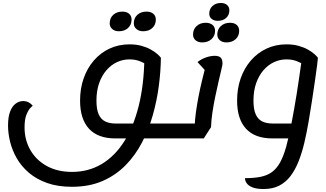

<svg xmlns="http://www.w3.org/2000/svg" viewBox="-20 -905 2191 1290"><path d="M893 25 957 -75H1166L1150 25ZM463 350Q368 350 296.5 324.5Q225 299 174.5 256Q124 213 93 159Q62 105 48 48Q34 -9 34 -62Q34 -119 48 -155.5Q62 -192 85.5 -209Q109 -226 136 -226Q155 -226 169 -219Q183 -212 191 -204Q199 -196 200 -194Q197 -193 183.5 -179Q170 -165 157.5 -134Q145 -103 145 -49Q145 36 184.5 104Q224 172 295.5 211Q367 250 464 250Q574 250 662.5 197.5Q751 145 814 46Q877 -53 912 -193.5Q947 -334 950 -510L965 -472Q952 -480 921.5 -493Q891 -506 849 -506Q806 -506 766 -487.5Q726 -469 695 -433Q664 -397 646 -346Q628 -295 628 -229Q628 -171 643 -137Q658 -103 687 -89Q716 -75 757 -75H907V25H755Q638 25 578 -40Q518 -105 518 -229Q518 -310 542 -378.5Q566 -447 610.5 -498.5Q655 -550 716 -578.5Q777 -607 850 -607Q895 -607 931 -597Q967 -587 993.5 -572Q1020 -557 1037 -542Q1054 -527 1061 -517Q1060 -426 1047 -327Q1034 -228 1006.5 -131Q979 -34 934 52.5Q889 139 823 206Q757 273 668 311.5Q579 350 463 350ZM1150 25 1167 -75Q1178 -75 1180 -62Q1182 -49 1178 -25Q1174 -3 1167.5 11Q1161 25 1150 25ZM942 -695Q914 -695 896.5 -710Q879 -725 879 -748Q879 -784 903 -805.5Q927 -827 964 -827Q993 -827 1010 -812.5Q1027 -798 1027 -773Q1027 -739 1003.5 -717Q980 -695 942 -695ZM779 -695Q751 -695 734 -710Q717 -725 717 -748Q717 -784 741 -805.5Q765 -827 802 -827Q831 -827 847.5 -812.5Q864 -798 864 -773Q864 -739 840.5 -717Q817 -695 779 -695Z M1151 25 1167 -75H1310L1288 -55Q1289 -99 1296.5 -152.5Q1304 -206 1314.5 -259.5Q1325 -313 1336 -358.5Q1347 -404 1354.5 -433Q1362 -462 1363 -466L1369 -420L1307 -488Q1332 -508 1363.5 -519Q1395 -530 1423 -530Q1450 -530 1462.5 -518Q1475 -506 1475 -477Q1475 -470 1467.5 -438.5Q1460 -407 1449 -359.5Q1438 -312 1426.5 -257Q1415 -202 1407 -148Q1399 -94 1398 -51L1349 25ZM1151 25Q1140 25 1137.5 12Q1135 -1 1139 -25Q1144 -48 1150 -61.5Q1156 -75 1167 -75ZM1502 -620Q1474 -620 1457 -634.5Q1440 -649 1440 -673Q1440 -708 1464 -730Q1488 -752 1525 -752Q1554 -752 1570.5 -737.5Q1587 -723 1587 -698Q1587 -664 1563.5 -642Q1540 -620 1502 -620ZM1339 -620Q1311 -620 1294 -634.5Q1277 -649 1277 -673Q1277 -708 1301 -730Q1325 -752 1362 -752Q1391 -752 1408 -737.5Q1425 -723 1425 -698Q1425 -664 1401 -642Q1377 -620 1339 -620ZM1443 -765Q1418 -765 1402 -778Q1386 -791 1386 -813Q1386 -845 1408 -865Q1430 -885 1464 -885Q1490 -885 1505.5 -871.5Q1521 -858 1521 -836Q1521 -804 1499.5 -784.5Q1478 -765 1443 -765Z M1751 365Q1704 365 1676.5 354Q1649 343 1637.5 326Q1626 309 1626 292Q1687 292 1731 283Q1775 274 1806.5 251.5Q1838 229 1861.5 187Q1885 145 1903 80Q1921 15 1939 -79Q1948 -125 1956.5 -174Q1965 -223 1973 -272Q1981 -321 1987.5 -366.5Q1994 -412 1999.5 -450Q2005 -488 2009 -514L2020 -472Q2007 -480 1976.5 -493Q1946 -506 1904 -506Q1861 -506 1821 -487.5Q1781 -469 1750 -433Q1719 -397 1701 -346Q1683 -295 1683 -229Q1683 -171 1698 -137Q1713 -103 1742 -89Q1771 -75 1813 -75H1962V25H1810Q1693 25 1633 -40Q1573 -105 1573 -229Q1573 -310 1597 -378.5Q1621 -447 1665.5 -498.5Q1710 -550 1771 -578.5Q1832 -607 1905 -607Q1950 -607 1986 -597Q2022 -587 2048.5 -572Q2075 -557 2092 -542Q2109 -527 2116 -517Q2116 -511 2111 -470.5Q2106 -430 2097 -368Q2088 -306 2077 -233.5Q2066 -161 2054 -91Q2041 -15 2025 53Q2009 121 1986.5 178Q1964 235 1932.5 277Q1901 319 1856.5 342Q1812 365 1751 365Z"/></svg>

Font: Lemonada
Style: Regular
Weight: 400
Designer: Mohamed Gaber (Arabic), Eduardo Tunni (Latin)
Foundry: Kief Type Foundry
Version: Version 4.005